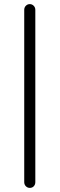

<svg xmlns="http://www.w3.org/2000/svg" viewBox="-20 -730 290 935"><path d="M125 185Q114 185 106 177Q98 169 98 157V-682Q98 -694 106 -702Q114 -710 125 -710Q136 -710 144 -702Q152 -694 152 -682V157Q152 169 144.5 177Q137 185 125 185Z"/></svg>

Font: Nunito VF Beta Light
Style: Regular
Weight: 300
Designer: Vernon Adams
Foundry: newtypography
Version: Version 3.001